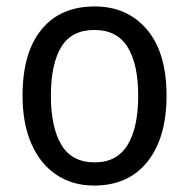

<svg xmlns="http://www.w3.org/2000/svg" viewBox="-20 -566 586 596"><path d="M497 -269Q497 -139 438 -64.5Q379 10 272 10Q205 10 155 -23.5Q105 -57 77.5 -119.5Q50 -182 50 -269Q50 -402 108.5 -474Q167 -546 274 -546Q375 -546 436 -474.5Q497 -403 497 -269ZM138 -269Q138 -171 170.5 -116.5Q203 -62 274 -62Q343 -62 376 -116Q409 -170 409 -269Q409 -367 376 -420Q343 -473 273 -473Q202 -473 170 -420Q138 -367 138 -269Z"/></svg>

Font: Noto Sans Telugu SemiCondensed
Style: Regular
Weight: 400
Width: 4
Designer: Jelle Bosma - Monotype Design Team
Foundry: Monotype Imaging Inc.
Version: Version 2.005; ttfautohint (v1.8.4.7-5d5b)